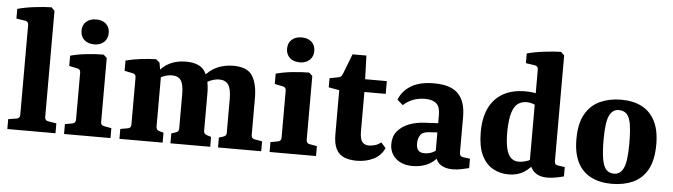

<svg xmlns="http://www.w3.org/2000/svg" viewBox="-44 -825 3525 1005"><g transform="rotate(5 1718.5 -322.5)"><path d="M208 -80Q208 -62 225 -59L269 -52V0H16V-52L60 -59Q77 -62 77 -79V-552Q77 -570 60 -573L13 -580V-631Q52 -642 101.5 -648Q151 -654 191 -655L208 -638Z M502 -80Q502 -62 519 -59L558 -52V0H314V-52L353 -59Q370 -62 370 -80V-327Q370 -345 354 -348L310 -357V-411Q349 -422 397 -427Q445 -432 484 -432L502 -416ZM501 -547Q501 -517 481.5 -499Q462 -481 430 -481Q397 -481 377.5 -499Q358 -517 358 -547Q358 -577 377.5 -594.5Q397 -612 430 -612Q462 -612 481.5 -594.5Q501 -577 501 -547Z M1123 0V-52L1145 -59Q1154 -62 1158 -66.5Q1162 -71 1162 -80V-258Q1162 -310 1147 -332.5Q1132 -355 1099 -355Q1080 -355 1058 -347Q1036 -339 1015 -321L1014 -361Q1041 -398 1080.5 -415.5Q1120 -433 1166 -433Q1240 -433 1266.5 -391Q1293 -349 1293 -273V-80Q1293 -62 1310 -59L1350 -52V0ZM605 0V-52L645 -59Q661 -62 661 -80V-327Q661 -345 645 -348L601 -357V-411Q639 -421 681 -426Q723 -431 760 -432L779 -416L793 -342V-80Q793 -64 808 -59L832 -52V0ZM873 0V-52L895 -59Q903 -62 907.5 -66.5Q912 -71 912 -80V-262Q912 -313 897.5 -334Q883 -355 850 -355Q831 -355 808.5 -347Q786 -339 769 -322V-358Q794 -396 831.5 -414.5Q869 -433 916 -433Q990 -433 1016.5 -392Q1043 -351 1043 -276V-80Q1043 -65 1059 -59L1082 -52V0Z M1582 -80Q1582 -62 1599 -59L1638 -52V0H1394V-52L1433 -59Q1450 -62 1450 -80V-327Q1450 -345 1434 -348L1390 -357V-411Q1429 -422 1477 -427Q1525 -432 1564 -432L1582 -416ZM1581 -547Q1581 -517 1561.5 -499Q1542 -481 1510 -481Q1477 -481 1457.5 -499Q1438 -517 1438 -547Q1438 -577 1457.5 -594.5Q1477 -612 1510 -612Q1542 -612 1561.5 -594.5Q1581 -577 1581 -547Z M1729 -354 1673 -364V-412L1719 -421Q1729 -423 1733 -427.5Q1737 -432 1741 -441L1782 -547H1855L1859 -423H1973V-356H1861V-151Q1861 -110 1873 -94.5Q1885 -79 1910 -79Q1924 -79 1941 -84Q1958 -89 1972 -101L1997 -73Q1979 -33 1940 -13.5Q1901 6 1851 6Q1813 6 1785.5 -5.5Q1758 -17 1743.5 -45Q1729 -73 1729 -122Z M2146 8Q2091 8 2058 -21Q2025 -50 2025 -98Q2025 -138 2047.5 -165Q2070 -192 2107 -206.5Q2144 -221 2186 -223L2281 -228V-180L2220 -176Q2185 -175 2172 -157Q2159 -139 2159 -113Q2159 -88 2169 -76Q2179 -64 2202 -64Q2225 -64 2245 -73.5Q2265 -83 2278 -99L2288 -71Q2269 -33 2232 -12.5Q2195 8 2146 8ZM2037 -331Q2055 -378 2100.5 -405.5Q2146 -433 2220 -433Q2309 -433 2348 -392.5Q2387 -352 2387 -272V-83Q2387 -63 2406 -61L2442 -56V-7Q2427 -3 2402.5 2Q2378 7 2356 7Q2318 7 2293 -9.5Q2268 -26 2260 -69V-270Q2260 -314 2239.5 -331Q2219 -348 2181 -348Q2148 -348 2119.5 -337.5Q2091 -327 2067 -305Z M2650 8Q2603 8 2565.5 -14Q2528 -36 2507 -81.5Q2486 -127 2486 -200Q2486 -276 2511 -327.5Q2536 -379 2584 -406Q2632 -433 2701 -433Q2721 -433 2742.5 -430Q2764 -427 2776 -422L2766 -360Q2758 -368 2742.5 -372.5Q2727 -377 2711 -377Q2685 -377 2665.5 -362.5Q2646 -348 2635.5 -312.5Q2625 -277 2624 -215Q2624 -160 2632 -126.5Q2640 -93 2656.5 -78Q2673 -63 2696 -63Q2716 -63 2738 -70Q2760 -77 2773 -90L2787 -72Q2766 -36 2731.5 -14Q2697 8 2650 8ZM2886 -638V-83Q2886 -71 2891 -66.5Q2896 -62 2904 -61L2940 -56V-7Q2927 -3 2901.5 2Q2876 7 2852 7Q2812 7 2787.5 -13Q2763 -33 2755 -73V-552Q2755 -570 2738 -573L2690 -580V-631Q2730 -642 2779.5 -648Q2829 -654 2868 -655Z M3266 -206Q3266 -269 3260 -307Q3254 -345 3238.5 -361.5Q3223 -378 3196 -378Q3163 -378 3146.5 -343Q3130 -308 3130 -217Q3130 -154 3136.5 -116Q3143 -78 3158 -61Q3173 -44 3200 -44Q3233 -44 3249.5 -79.5Q3266 -115 3266 -206ZM2988 -207Q2988 -290 3016.5 -339.5Q3045 -389 3094 -411Q3143 -433 3204 -433Q3268 -433 3313 -409.5Q3358 -386 3382.5 -338Q3407 -290 3407 -216Q3407 -132 3379 -82.5Q3351 -33 3302.5 -11.5Q3254 10 3192 10Q3129 10 3083 -13.5Q3037 -37 3012.5 -85Q2988 -133 2988 -207Z"/></g></svg>

Font: Rasa
Style: Bold
Weight: 700
Designer: Anna Giedrys (Yrsa+Rasa design), David Brezina (Yrsa art-direction, Rasa art-direction, design)
Foundry: Rosetta Type Foundry
Version: Version 2.004